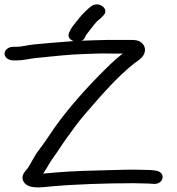

<svg xmlns="http://www.w3.org/2000/svg" viewBox="-54 -837 797 863"><path d="M328.3 -669.6C330.9 -676.9 331.7 -678.2 336.4 -684.2C350.9 -702.4 367 -725 382.7 -741.8C387.8 -746 396.6 -752.9 401.9 -758.3L410.5 -767.2C441.2 -796.6 387.2 -837 353 -806.4L343.5 -798.8C336.8 -793.4 331.2 -786.6 325.3 -781.3C311.8 -769.1 295.3 -746.9 285.3 -734.9C275.2 -722.8 263.9 -708.2 256.1 -689.4C248.4 -670.9 261.6 -657 277.6 -652C293 -647.3 321.3 -649.8 328.3 -669.6ZM4.6 -565.5H17.1C54.7 -565.5 79 -573.7 110.1 -576.6C181.8 -583.3 255 -592.6 331.1 -594.5C364.7 -595.4 397.1 -597.3 426.5 -596.5C450.7 -595.8 473.2 -596.1 497.8 -596.3C482 -583.7 465.6 -570.7 445.1 -551.1C363.7 -473 283.7 -386.1 216.2 -297.5C180.8 -251 153.1 -203.9 120.1 -161.6C99.5 -135.3 85.8 -102.6 68.8 -78.6C62.5 -71.2 40.1 -50.2 49 -26.9C65.3 16 131.8 5 170.4 1.4C280.6 -9 424.3 -13.5 546.7 -13.5C566.1 -13.5 582.8 -12.5 594.6 -12.5C610.5 -12.5 620.9 -11.6 634.1 -10.6C682.6 -5.7 695.3 -63.8 644.4 -70.4C629.2 -72.8 614.6 -73.5 594.6 -73.5C583 -73.5 568 -74.5 547.4 -74.5C497.9 -74.5 421.9 -71.4 375.4 -70.5C287.4 -68.7 215.6 -64.2 140.1 -56.6C156.1 -80.3 170.2 -108.1 186.8 -130.7C207.6 -159 221.7 -183.1 243.1 -212.7C270.3 -250.4 296.9 -288.1 328.7 -324.9C394.2 -400.6 470.3 -489.7 549.2 -552C568 -566.9 597.7 -580.4 597.7 -614C597.7 -623.5 593.7 -632.5 586.8 -640.6C571.2 -658.8 546.6 -657.5 524.6 -657.5H428.3C394.7 -657.5 363 -655.3 328 -654.5C307.8 -654.1 288.7 -653.1 265.5 -651.4C209.5 -647.4 152.7 -642.4 100.2 -637.4C67.1 -634.3 45.6 -626.5 17.1 -626.5H4.6C-16 -626.5 -33.6 -612.5 -33.6 -596C-33.6 -579.5 -16 -565.5 4.6 -565.5Z"/></svg>

Font: CiSf OpenHand
Style: BdExt
Weight: 400
Foundry: Cannot Into Space Fonts
Version: Version 0.7892